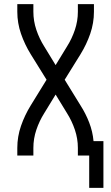

<svg xmlns="http://www.w3.org/2000/svg" viewBox="-20 -755 540 932"><path d="M413 157V0H358V-37Q358 -82 343.5 -125Q329 -168 305 -206L250 -296L195 -206Q171 -168 156.5 -125Q142 -82 142 -37V0H64V-37Q64 -92 82 -144Q100 -196 129 -243L206 -368L129 -492Q100 -539 82 -591Q64 -643 64 -698V-735H142V-698Q142 -653 156.5 -610Q171 -567 195 -529L250 -439L305 -529Q329 -567 343.5 -610Q358 -653 358 -698V-735H436V-698Q436 -643 418 -591Q400 -539 371 -492L294 -368L371 -243Q396 -204 413 -160Q430 -116 434 -70H482V157Z"/></svg>

Font: Iosevka Term Curly
Style: Regular
Weight: 400
Designer: Belleve Invis
Foundry: Belleve Invis
Version: Version 32.3.0